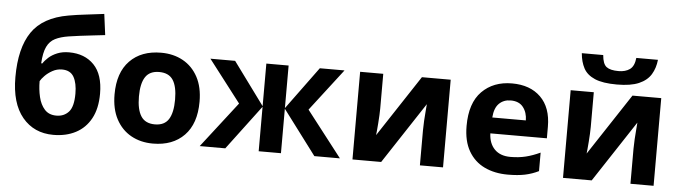

<svg xmlns="http://www.w3.org/2000/svg" viewBox="-48 -981 4222 1191"><g transform="rotate(5 2062.5 -385.5)"><path d="M44.9 -327.1Q44.9 -507.8 113.3 -608.2Q181.6 -708.5 339.8 -735.8Q392.6 -745.1 447 -751.2Q501.5 -757.3 560.1 -765.1L577.1 -634.8Q543 -630.9 502.2 -626.2Q461.4 -621.6 422.1 -616.7Q382.8 -611.8 352.1 -606.9Q302.2 -599.1 269 -582.5Q235.8 -565.9 218.3 -529.8Q200.7 -493.7 196.8 -425.8H204.1Q215.8 -444.3 237.3 -463.6Q258.8 -482.9 290.5 -495.8Q322.3 -508.8 363.8 -508.8Q461.4 -508.8 519.3 -448.7Q577.1 -388.7 577.1 -270Q577.1 -177.2 543.2 -115Q509.3 -52.7 449.2 -21.5Q389.2 9.8 310.1 9.8Q189.5 9.8 117.2 -77.1Q44.9 -164.1 44.9 -327.1ZM318.8 -110.8Q366.2 -110.8 395.5 -143.1Q424.8 -175.3 424.8 -256.8Q424.8 -322.3 403.1 -360.6Q381.3 -398.9 329.1 -398.9Q297.4 -398.9 269.8 -383.5Q242.2 -368.2 223.1 -348.4Q204.1 -328.6 196.8 -314.9Q196.8 -263.7 207.8 -216.8Q218.8 -169.9 245.4 -140.4Q272 -110.8 318.8 -110.8Z M1196.3 -273.9Q1196.3 -137.2 1124.8 -63.7Q1053.2 9.8 930.2 9.8Q853.5 9.8 794.2 -23.2Q734.9 -56.2 700.9 -119.6Q667 -183.1 667 -273.9Q667 -409.7 738.3 -482.9Q809.6 -556.2 933.1 -556.2Q1009.8 -556.2 1069.1 -523.4Q1128.4 -490.7 1162.4 -427.7Q1196.3 -364.7 1196.3 -273.9ZM818.8 -273.9Q818.8 -192.9 845.5 -151.4Q872.1 -109.9 932.1 -109.9Q991.7 -109.9 1017.8 -151.4Q1043.9 -192.9 1043.9 -273.9Q1043.9 -355 1017.6 -395.5Q991.2 -436 931.2 -436Q872.1 -436 845.5 -395.5Q818.8 -355 818.8 -273.9Z M2075.2 -545.9 1874 -284.2 2094.2 0H1935.1L1727.1 -276.9V0H1588.4V-276.9L1380.4 0H1221.2L1441.4 -284.2L1240.2 -545.9H1394L1588.4 -280.8V-545.9H1727.1V-280.8L1921.4 -545.9Z M2316.4 -545.9V-330.1Q2316.4 -313.5 2315.2 -288.3Q2314 -263.2 2312 -237.3Q2310.1 -211.4 2308.1 -190.9Q2306.2 -170.4 2305.2 -163.1L2557.1 -545.9H2736.3V0H2592.3V-217.8Q2592.3 -244.6 2594.2 -277.1Q2596.2 -309.6 2598.6 -338.4Q2601.1 -367.2 2602.1 -381.8L2351.1 0H2172.4V-545.9Z M3117.7 -556.2Q3231 -556.2 3296.6 -491.7Q3362.3 -427.2 3362.3 -308.1V-235.8H3010.3Q3012.7 -172.9 3048.1 -137Q3083.5 -101.1 3146.5 -101.1Q3198.7 -101.1 3242.2 -111.8Q3285.6 -122.6 3331.5 -144V-28.8Q3291 -8.8 3246.8 0.5Q3202.6 9.8 3139.6 9.8Q3057.6 9.8 2994.4 -20.5Q2931.2 -50.8 2895.3 -112.8Q2859.4 -174.8 2859.4 -269Q2859.4 -412.1 2930.7 -484.1Q3002 -556.2 3117.7 -556.2ZM3118.7 -450.2Q3075.2 -450.2 3046.6 -422.4Q3018.1 -394.5 3013.7 -335H3222.7Q3222.2 -384.3 3196.5 -417.2Q3170.9 -450.2 3118.7 -450.2Z M3627.4 -545.9V-330.1Q3627.4 -313.5 3626.2 -288.3Q3625 -263.2 3623 -237.3Q3621.1 -211.4 3619.1 -190.9Q3617.2 -170.4 3616.2 -163.1L3868.2 -545.9H4047.4V0H3903.3V-217.8Q3903.3 -244.6 3905.3 -277.1Q3907.2 -309.6 3909.7 -338.4Q3912.1 -367.2 3913.1 -381.8L3662.1 0H3483.4V-545.9ZM4006.3 -780.8Q4001 -729 3977.1 -689.5Q3953.1 -649.9 3902.3 -627.9Q3851.6 -606 3765.6 -606Q3677.2 -606 3627.9 -627.2Q3578.6 -648.4 3557.6 -687.7Q3536.6 -727.1 3532.2 -780.8H3665.5Q3669.9 -725.6 3693.4 -707.8Q3716.8 -689.9 3768.6 -689.9Q3811.5 -689.9 3838.9 -709.5Q3866.2 -729 3871.6 -780.8Z"/></g></svg>

Font: Open Sans
Style: Bold
Weight: 700
Designer: Monotype Design Team
Foundry: Monotype Imaging Inc.
Version: Version 3.000; ttfautohint (v1.8.4)